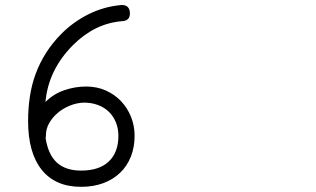

<svg xmlns="http://www.w3.org/2000/svg" viewBox="-20 -720 1244 757"><path d="M458 -700.2H461.9Q476.1 -700.2 484.1 -691.9Q492.2 -683.6 492.2 -667Q492.2 -638.7 462.9 -636.7Q407.2 -632.3 358.6 -608.4Q310.1 -584.5 267.1 -541.5Q219.2 -493.2 192.1 -437.5Q165 -381.8 159.2 -317.9Q191.4 -350.1 233.9 -364.5Q276.4 -378.9 319.3 -378.9Q361.8 -378.9 397 -363.3Q432.1 -347.7 457.5 -320.8Q482.9 -293.9 496.8 -258.8Q510.7 -223.6 510.7 -184.6Q510.7 -139.2 495.8 -102.1Q481 -64.9 453.4 -38.6Q425.8 -12.2 387 2.2Q348.1 16.6 299.8 16.6Q198.2 16.6 144.5 -50.5Q90.8 -117.7 90.8 -242.7Q90.8 -293 97.9 -339.8Q105 -386.7 120.8 -429.4Q136.7 -472.2 161.6 -511.5Q186.5 -550.8 222.2 -586.9Q269 -633.8 328.9 -663.8Q388.7 -693.8 458 -700.2ZM159.7 -176.3Q169.9 -109.9 204.6 -78.6Q239.3 -47.4 299.8 -47.4Q371.1 -47.4 408.9 -83.3Q446.8 -119.1 446.8 -184.6Q446.8 -213.4 437 -237.5Q427.2 -261.7 409.4 -279.1Q391.6 -296.4 366.5 -305.9Q341.3 -315.4 311 -315.4Q281.7 -314.5 254.6 -303.2Q227.5 -292 206.8 -274.2Q186 -256.3 173.6 -233.9Q161.1 -211.4 161.1 -187.5V-184.6Q161.1 -180.7 159.7 -176.3Z"/></svg>

Font: Erica Type
Style: Italic
Weight: 400
Monospace: yes
Designer: Peter Wiegel
Foundry: Peter Wiegel
Version: Version 1.000 2010 initial release